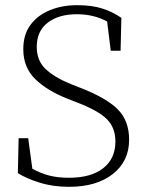

<svg xmlns="http://www.w3.org/2000/svg" viewBox="-20 -708 573 742"><path d="M247 14Q184 14 132 -2.5Q80 -19 49 -39L52 -174H89L105 -56Q137 -38 170.5 -29.5Q204 -21 246 -21Q332 -21 379 -58Q426 -95 426 -161Q426 -214 393.5 -247Q361 -280 278 -312L242 -326Q161 -358 115.5 -403Q70 -448 70 -518Q70 -574 97.5 -611.5Q125 -649 172.5 -668.5Q220 -688 278 -688Q335 -688 375.5 -675Q416 -662 449 -639L446 -512H408L394 -625Q342 -653 277 -653Q207 -653 164.5 -620.5Q122 -588 122 -527Q122 -474 156 -441.5Q190 -409 254 -383L292 -368Q392 -329 435.5 -285Q479 -241 479 -168Q479 -85 416 -35.5Q353 14 247 14Z"/></svg>

Font: Source Serif 4 SmText Light
Style: Regular
Weight: 300
Designer: Frank Grießhammer
Foundry: Adobe
Version: Version 4.005;hotconv 1.1.0;makeotfexe 2.6.0